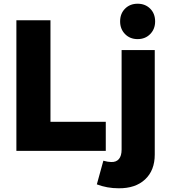

<svg xmlns="http://www.w3.org/2000/svg" viewBox="-20 -810 915 1031"><path d="M813 -695Q813 -654 786.5 -627Q760 -600 719 -600Q678 -600 651.5 -627Q625 -654 625 -695Q625 -737 651.5 -763.5Q678 -790 719 -790Q760 -790 786.5 -763.5Q813 -737 813 -695ZM68 -701H251V-156H548V0H68ZM535 53Q560 60 577 60Q604 61 618.5 44Q633 27 633 -7V-541H811V20Q811 105 759 153.5Q707 202 617 201Q555 201 500 180Z"/></svg>

Font: Montserrat arm
Style: Bold
Weight: 700
Designer: Julieta Ulanovsky
Foundry: Julieta Ulanovsky
Version: Version 6.000;PS 006.000;hotconv 1.0.88;makeotf.lib2.5.64775